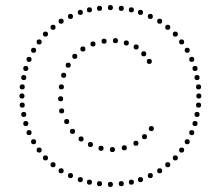

<svg xmlns="http://www.w3.org/2000/svg" viewBox="-20 -733 875 760"><path d="M571 -480Q561 -480 561 -490Q561 -500 571 -500Q581 -500 581 -490Q581 -480 571 -480ZM549 -510Q539 -510 539 -520Q539 -530 549 -530Q559 -530 559 -520Q559 -510 549 -510ZM519 -537Q509 -537 509 -547Q509 -557 519 -557Q529 -557 529 -547Q529 -537 519 -537ZM480 -553Q470 -553 470 -563Q470 -573 480 -573Q490 -573 490 -563Q490 -553 480 -553ZM437 -562Q427 -562 427 -572Q427 -582 437 -582Q447 -582 447 -572Q447 -562 437 -562ZM392 -560Q382 -560 382 -570Q382 -580 392 -580Q402 -580 402 -570Q402 -560 392 -560ZM348 -549Q338 -549 338 -559Q338 -569 348 -569Q358 -569 358 -559Q358 -549 348 -549ZM308 -529Q298 -529 298 -539Q298 -549 308 -549Q318 -549 318 -539Q318 -529 308 -529ZM276 -500Q266 -500 266 -510Q266 -520 276 -520Q286 -520 286 -510Q286 -500 276 -500ZM250 -465Q240 -465 240 -475Q240 -485 250 -485Q260 -485 260 -475Q260 -465 250 -465ZM232 -425Q222 -425 222 -435Q222 -445 232 -445Q242 -445 242 -435Q242 -425 232 -425ZM223 -379Q213 -379 213 -389Q213 -399 223 -399Q233 -399 233 -389Q233 -379 223 -379ZM220 -332Q210 -332 210 -342Q210 -352 220 -352Q230 -352 230 -342Q230 -332 220 -332ZM224 -284Q214 -284 214 -294Q214 -304 224 -304Q234 -304 234 -294Q234 -284 224 -284ZM244 -242Q234 -242 234 -252Q234 -262 244 -262Q254 -262 254 -252Q254 -242 244 -242ZM267 -203Q257 -203 257 -213Q257 -223 267 -223Q277 -223 277 -213Q277 -203 267 -203ZM301 -173Q291 -173 291 -183Q291 -193 301 -193Q311 -193 311 -183Q311 -173 301 -173ZM338 -151Q328 -151 328 -161Q328 -171 338 -171Q348 -171 348 -161Q348 -151 338 -151ZM380 -136Q370 -136 370 -146Q370 -156 380 -156Q390 -156 390 -146Q390 -136 380 -136ZM425 -131Q415 -131 415 -141Q415 -151 425 -151Q435 -151 435 -141Q435 -131 425 -131ZM472 -138Q462 -138 462 -148Q462 -158 472 -158Q482 -158 482 -148Q482 -138 472 -138ZM518 -156Q508 -156 508 -166Q508 -176 518 -176Q528 -176 528 -166Q528 -156 518 -156ZM552 -182Q542 -182 542 -192Q542 -202 552 -202Q562 -202 562 -192Q562 -182 552 -182ZM579 -214Q569 -214 569 -224Q569 -234 579 -234Q589 -234 589 -224Q589 -214 579 -214ZM417 -693Q407 -693 407 -703Q407 -713 417 -713Q427 -713 427 -703Q427 -693 417 -693ZM67 -343Q57 -343 57 -353Q57 -363 67 -363Q77 -363 77 -353Q77 -343 67 -343ZM68 -379Q58 -379 58 -389Q58 -399 68 -399Q78 -399 78 -389Q78 -379 68 -379ZM74 -416Q64 -416 64 -426Q64 -436 74 -436Q84 -436 84 -426Q84 -416 74 -416ZM82 -452Q72 -452 72 -462Q72 -472 82 -472Q92 -472 92 -462Q92 -452 82 -452ZM95 -488Q85 -488 85 -498Q85 -508 95 -508Q105 -508 105 -498Q105 -488 95 -488ZM113 -524Q103 -524 103 -534Q103 -544 113 -544Q123 -544 123 -534Q123 -524 113 -524ZM135 -557Q125 -557 125 -567Q125 -577 135 -577Q145 -577 145 -567Q145 -557 135 -557ZM160 -588Q150 -588 150 -598Q150 -608 160 -608Q170 -608 170 -598Q170 -588 160 -588ZM190 -615Q180 -615 180 -625Q180 -635 190 -635Q200 -635 200 -625Q200 -615 190 -615ZM222 -639Q212 -639 212 -649Q212 -659 222 -659Q232 -659 232 -649Q232 -639 222 -639ZM259 -658Q249 -658 249 -668Q249 -678 259 -678Q269 -678 269 -668Q269 -658 259 -658ZM298 -674Q288 -674 288 -684Q288 -694 298 -694Q308 -694 308 -684Q308 -674 298 -674ZM334 -684Q324 -684 324 -694Q324 -704 334 -704Q344 -704 344 -694Q344 -684 334 -684ZM374 -690Q364 -690 364 -700Q364 -710 374 -710Q384 -710 384 -700Q384 -690 374 -690ZM767 -343Q757 -343 757 -353Q757 -363 767 -363Q777 -363 777 -353Q777 -343 767 -343ZM766 -379Q756 -379 756 -389Q756 -399 766 -399Q776 -399 776 -389Q776 -379 766 -379ZM760 -416Q750 -416 750 -426Q750 -436 760 -436Q770 -436 770 -426Q770 -416 760 -416ZM752 -452Q742 -452 742 -462Q742 -472 752 -472Q762 -472 762 -462Q762 -452 752 -452ZM739 -488Q729 -488 729 -498Q729 -508 739 -508Q749 -508 749 -498Q749 -488 739 -488ZM721 -524Q711 -524 711 -534Q711 -544 721 -544Q731 -544 731 -534Q731 -524 721 -524ZM699 -557Q689 -557 689 -567Q689 -577 699 -577Q709 -577 709 -567Q709 -557 699 -557ZM674 -588Q664 -588 664 -598Q664 -608 674 -608Q684 -608 684 -598Q684 -588 674 -588ZM644 -615Q634 -615 634 -625Q634 -635 644 -635Q654 -635 654 -625Q654 -615 644 -615ZM612 -639Q602 -639 602 -649Q602 -659 612 -659Q622 -659 622 -649Q622 -639 612 -639ZM575 -658Q565 -658 565 -668Q565 -678 575 -678Q585 -678 585 -668Q585 -658 575 -658ZM536 -674Q526 -674 526 -684Q526 -694 536 -694Q546 -694 546 -684Q546 -674 536 -674ZM500 -684Q490 -684 490 -694Q490 -704 500 -704Q510 -704 510 -694Q510 -684 500 -684ZM460 -690Q450 -690 450 -700Q450 -710 460 -710Q470 -710 470 -700Q470 -690 460 -690ZM417 -13Q427 -13 427 -3Q427 7 417 7Q407 7 407 -3Q407 -13 417 -13ZM68 -327Q78 -327 78 -317Q78 -307 68 -307Q58 -307 58 -317Q58 -327 68 -327ZM74 -290Q84 -290 84 -280Q84 -270 74 -270Q64 -270 64 -280Q64 -290 74 -290ZM82 -254Q92 -254 92 -244Q92 -234 82 -234Q72 -234 72 -244Q72 -254 82 -254ZM95 -218Q105 -218 105 -208Q105 -198 95 -198Q85 -198 85 -208Q85 -218 95 -218ZM113 -182Q123 -182 123 -172Q123 -162 113 -162Q103 -162 103 -172Q103 -182 113 -182ZM135 -149Q145 -149 145 -139Q145 -129 135 -129Q125 -129 125 -139Q125 -149 135 -149ZM160 -118Q170 -118 170 -108Q170 -98 160 -98Q150 -98 150 -108Q150 -118 160 -118ZM190 -91Q200 -91 200 -81Q200 -71 190 -71Q180 -71 180 -81Q180 -91 190 -91ZM222 -67Q232 -67 232 -57Q232 -47 222 -47Q212 -47 212 -57Q212 -67 222 -67ZM259 -48Q269 -48 269 -38Q269 -28 259 -28Q249 -28 249 -38Q249 -48 259 -48ZM298 -32Q308 -32 308 -22Q308 -12 298 -12Q288 -12 288 -22Q288 -32 298 -32ZM334 -22Q344 -22 344 -12Q344 -2 334 -2Q324 -2 324 -12Q324 -22 334 -22ZM374 -16Q384 -16 384 -6Q384 4 374 4Q364 4 364 -6Q364 -16 374 -16ZM766 -327Q776 -327 776 -317Q776 -307 766 -307Q756 -307 756 -317Q756 -327 766 -327ZM760 -290Q770 -290 770 -280Q770 -270 760 -270Q750 -270 750 -280Q750 -290 760 -290ZM752 -254Q762 -254 762 -244Q762 -234 752 -234Q742 -234 742 -244Q742 -254 752 -254ZM739 -218Q749 -218 749 -208Q749 -198 739 -198Q729 -198 729 -208Q729 -218 739 -218ZM721 -182Q731 -182 731 -172Q731 -162 721 -162Q711 -162 711 -172Q711 -182 721 -182ZM699 -149Q709 -149 709 -139Q709 -129 699 -129Q689 -129 689 -139Q689 -149 699 -149ZM674 -118Q684 -118 684 -108Q684 -98 674 -98Q664 -98 664 -108Q664 -118 674 -118ZM644 -91Q654 -91 654 -81Q654 -71 644 -71Q634 -71 634 -81Q634 -91 644 -91ZM612 -67Q622 -67 622 -57Q622 -47 612 -47Q602 -47 602 -57Q602 -67 612 -67ZM575 -48Q585 -48 585 -38Q585 -28 575 -28Q565 -28 565 -38Q565 -48 575 -48ZM536 -32Q546 -32 546 -22Q546 -12 536 -12Q526 -12 526 -22Q526 -32 536 -32ZM500 -22Q510 -22 510 -12Q510 -2 500 -2Q490 -2 490 -12Q490 -22 500 -22ZM460 -16Q470 -16 470 -6Q470 4 460 4Q450 4 450 -6Q450 -16 460 -16Z"/></svg>

Font: Raleway Dots
Style: Regular
Weight: 400
Designer: Matt McInerney, Pablo Impallari, Rodrigo Fuenzalida, Brenda Gallo
Foundry: Matt McInerney, Pablo Impallari, Rodrigo Fuenzalida, Brenda Gallo
Version: Version 1.000